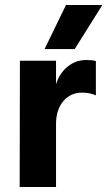

<svg xmlns="http://www.w3.org/2000/svg" viewBox="-20 -751 431 771"><path d="M280 -554H159L245 -731H391ZM205 0H59L60 -507H205V-413Q219 -457 251.5 -483.5Q284 -510 327 -510Q351 -510 365 -506V-368Q341 -379 310 -379Q263 -379 234 -344.5Q205 -310 205 -253Z"/></svg>

Font: Hind Madurai
Style: Bold
Weight: 700
Designer: Jyotish Sonowal
Foundry: Indian Type Foundry
Version: Version 0.702;PS 1.0;hotconv 1.0.81;makeotf.lib2.5.63406